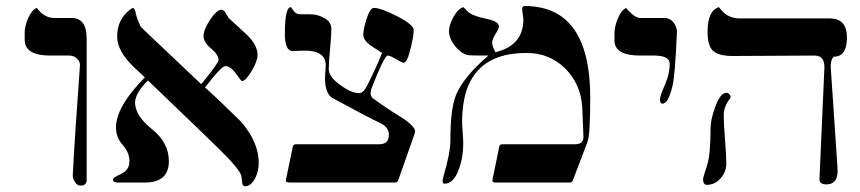

<svg xmlns="http://www.w3.org/2000/svg" viewBox="-20 -617 2908 649"><path d="M272.9 -45.9V-4.9Q270.5 10.3 251.5 10.3Q241.2 10.3 232.9 -2.4Q224.6 -15.1 226.1 -27.8Q232.4 -150.9 250 -392.1Q252.4 -407.2 241.2 -418.2Q230 -429.2 214.4 -429.2H149.9Q64.9 -429.2 63.5 -481V-507.8Q63.5 -526.9 73.7 -552.2Q86.4 -582.5 104 -590.3Q110.4 -582.5 119.1 -573.7Q139.6 -556.2 163.6 -556.2H222.2Q272.9 -556.2 272.9 -486.3Z M854.5 -67.4Q854.5 -38.1 842.8 -15.1Q828.6 12.7 807.6 12.7Q799.8 12.7 798.3 -1.5Q795.9 -22 795.9 -22.9Q787.1 -48.3 722.2 -111.8Q696.8 -137.2 480 -345.2Q437 -302.2 436.5 -270.5Q436.5 -226.1 493.7 -180.4Q550.8 -134.8 550.8 -72.3Q550.8 0 469.7 0H378.4Q361.8 0 361.8 -10.3Q361.8 -16.6 389.6 -29.3Q417.5 -42 417.5 -72.3Q417.5 -101.6 394.8 -127Q372.1 -152.3 372.1 -185.5Q372.1 -256.8 469.7 -355.5Q455.6 -368.2 433.1 -389.6Q376 -444.3 376 -492.7Q376 -551.3 418.9 -584Q427.7 -590.3 430.2 -590.3Q436.5 -586.4 439.2 -571.3Q441.9 -556.2 455.6 -526.9Q459.5 -522 520.5 -464.8L660.2 -332.5Q718.8 -403.8 718.8 -414.1Q718.8 -431.6 693.4 -453.1Q668 -474.6 668 -495.1Q668 -516.6 690.2 -550.3Q712.4 -584 728.5 -584Q736.3 -584 741.9 -574.5Q747.6 -564.9 752.9 -556.2Q783.2 -528.3 814 -500Q850.6 -464.4 850.6 -431.6Q850.6 -410.2 830.3 -376.5Q810.1 -342.8 797.4 -342.8Q795.9 -342.8 777.6 -368.2Q759.3 -393.6 741.2 -393.6Q728.5 -393.6 672.9 -321.3Q714.8 -284.7 794.9 -205.6Q854.5 -135.7 854.5 -67.4Z M1382.3 -167.5 1326.2 -7.8Q1323.7 0 1314.9 0H958Q943.8 0 946.8 -11.2L969.7 -120.6Q971.2 -129.4 981 -129.4H1261.7Q1294.9 -129.4 1294.4 -161.1Q1294.4 -185.1 1270.5 -198.2Q1213.4 -226.1 1104 -285.6Q1078.6 -300.8 1078.6 -353Q1078.6 -360.8 1079.8 -375.2Q1081.1 -389.6 1081.1 -396Q1081.1 -449.2 1000 -445.8L969.7 -444.3Q942.9 -444.3 942.9 -502.9Q942.9 -593.3 963.4 -592.8L972.2 -581.1Q981 -568.8 993.7 -568.8H1010.3H1026.9Q1054.7 -568.8 1077.4 -555.4Q1100.1 -542 1100.1 -519Q1100.1 -497.6 1095.7 -451.9Q1091.3 -406.2 1091.3 -383.3Q1091.3 -356.4 1131.8 -328.6Q1168.5 -301.8 1194.3 -302.2Q1208.5 -302.2 1222.2 -330.1Q1250 -384.8 1271.5 -438Q1252.4 -450.7 1232.4 -463.4Q1208.5 -481 1208 -499Q1208 -518.1 1218.3 -550.8Q1231 -590.3 1243.7 -590.3Q1267.6 -590.3 1323 -561.8Q1378.4 -533.2 1378.4 -515.6Q1378.4 -495.1 1368.2 -454.6Q1356.9 -405.3 1344.2 -404.8Q1339.4 -404.8 1318.8 -417Q1298.3 -429.2 1290.5 -429.2Q1279.3 -429.2 1236.3 -319.8Q1227.5 -294.4 1241.2 -284.2Q1288.1 -250 1327.6 -226.1Q1390.1 -188 1382.3 -167.5Z M1975.1 -287.1Q1975.1 -160.2 1965.8 -137.2L1916.5 -7.8Q1914.1 0 1906.2 0H1654.8Q1642.1 0 1645 -11.2L1667.5 -120.6Q1668.9 -129.4 1677.7 -129.4H1924.3Q1953.6 -129.4 1952.1 -157.2Q1950.7 -189 1948.2 -253.9Q1943.4 -332.5 1890.6 -385.3Q1837.9 -438 1759.3 -438Q1543.5 -438 1542 -208Q1542 -195.3 1543.9 -169.9Q1545.9 -144.5 1545.9 -131.8Q1545.9 -85 1531.7 -46.9Q1514.2 3.9 1482.4 3.9Q1472.2 3.9 1478.5 -19Q1502.4 -99.1 1502.4 -143.6Q1502.4 -249 1521.5 -295.9Q1545.4 -355.5 1630.9 -429.2Q1575.2 -429.2 1565.9 -430.2Q1542 -432.6 1519.8 -459.5Q1497.6 -486.3 1497.6 -511.7Q1497.6 -530.8 1512.2 -558.6Q1526.9 -586.4 1545.9 -592.8Q1547.4 -592.8 1558.6 -580.1Q1573.7 -563.5 1629.4 -552.2Q1666 -544.4 1666.5 -526.9Q1666.5 -520.5 1655 -502.2Q1643.6 -483.9 1643.6 -472.2Q1643.6 -460.9 1654.8 -440.4Q1748.5 -463.4 1749 -549.8Q1749 -556.2 1747.1 -568.1Q1745.1 -580.1 1745.1 -586.4Q1745.1 -596.7 1752.9 -596.7Q1975.1 -596.7 1975.1 -287.1Z M2268.1 -506.3Q2261.7 -356.4 2252.4 -323.7Q2238.3 -266.6 2219.7 -266.6Q2210.9 -266.6 2210.9 -281.7Q2210.9 -293 2227.3 -329.8Q2243.7 -366.7 2243.7 -399.9Q2245.1 -429.2 2190.4 -429.2H2143.6Q2058.6 -429.2 2057.1 -478.5V-506.3Q2057.1 -525.4 2067.4 -552.2Q2080.1 -584 2097.7 -590.3Q2095.2 -588.9 2113 -572.5Q2130.9 -556.2 2143.6 -556.2H2224.6Q2246.1 -556.2 2257.8 -539.6Q2269.5 -522.9 2268.1 -506.3Z M2798.3 -425.3Q2787.1 -415 2788.1 -389.6L2811 -48.3Q2814.9 6.3 2772.9 6.3Q2749 6.3 2750 -12.7L2766.6 -387.2Q2768.1 -429.2 2733.4 -429.2L2458 -427.7Q2409.7 -427.7 2390.6 -444.8Q2371.6 -461.9 2371.6 -510.3Q2371.6 -580.1 2409.7 -592.8Q2416 -585 2424.8 -576.2Q2446.3 -554.7 2481.9 -554.7H2784.2Q2842.8 -555.2 2842.8 -490.2Q2842.8 -425.3 2798.3 -425.3ZM2447.8 -284.2Q2426.3 -257.3 2426.3 -227.1Q2426.3 -199.2 2430.7 -145.3Q2435.1 -91.3 2435.1 -63.5Q2435.1 -35.6 2415.5 -13.9Q2396 7.8 2369.1 7.8Q2356.4 7.8 2356.4 -12.7Q2356.4 -16.6 2370.6 -59.6Q2381.8 -96.2 2381.8 -182.6Q2381.8 -211.9 2397 -253.9Q2414.6 -303.2 2435.1 -303.2Q2442.9 -303.2 2447.3 -296.1Q2451.7 -289.1 2447.8 -284.2Z"/></svg>

Font: Accordance
Style: Regular
Weight: 400
Version: Version 1.1 (build May 11, 2018) Miklal Software Solutions, 